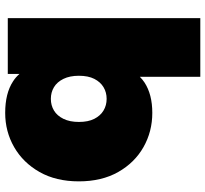

<svg xmlns="http://www.w3.org/2000/svg" viewBox="-46 -736 792 740"><g transform="rotate(90 350.0 -366.0)"><path d="M415 10Q340 10 294 -20Q278 -30 265 -45V0H50V-742H276V-509Q286 -519 298 -527Q344 -557 415 -557Q487 -557 547 -523Q607 -489 643 -425.5Q679 -362 679 -274Q679 -186 643 -122.5Q607 -59 547 -24.5Q487 10 415 10ZM361 -166Q386 -166 406 -178Q426 -190 438 -214.5Q450 -239 450 -274Q450 -310 438 -333.5Q426 -357 406 -369Q386 -381 361 -381Q336 -381 316 -369Q296 -357 284 -333.5Q272 -310 272 -274Q272 -239 284 -214.5Q296 -190 316 -178Q336 -166 361 -166Z"/></g></svg>

Font: Montserrat Thin Black
Style: Regular
Weight: 900
Version: Version 9.000